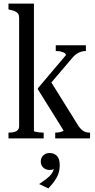

<svg xmlns="http://www.w3.org/2000/svg" viewBox="-20 -767 526 1064"><path d="M479 0H286V-32H288Q295 -32 305.5 -33.5Q316 -35 324 -38Q332 -41 332 -44L190 -272V-278L345 -461Q345 -469 337.5 -473.5Q330 -478 318.5 -481Q307 -484 295 -484H289V-516H456V-484H452Q442 -484 430 -480.5Q418 -477 406 -469.5Q394 -462 383 -449L252 -295L256 -324L416 -67Q425 -55 434 -47Q443 -39 454 -35.5Q465 -32 475 -32H479ZM168 -747V-42Q168 -39 176 -37Q184 -35 196 -33.5Q208 -32 220 -32H222V0H27V-32H28Q45 -32 57.5 -35Q70 -38 78 -46Q86 -54 86 -68V-668Q86 -683 80.5 -691Q75 -699 64 -704Q53 -709 35 -713L27 -715V-747ZM248 277 197 253Q219 238 237 224.5Q255 211 266 195.5Q277 180 280 160L286 163Q281 168 274.5 171.5Q268 175 256 175Q234 175 220 162Q206 149 206 129Q206 107 220 94Q234 81 255 81Q280 81 295.5 97Q311 113 311 148Q311 174 303.5 195.5Q296 217 282 236.5Q268 256 248 277Z"/></svg>

Font: Roboto Serif 120pt ExtraCondensed
Style: Regular
Weight: 400
Width: 2
Designer: Greg Gazdowicz
Foundry: Commercial Type
Version: Version 1.008